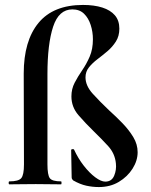

<svg xmlns="http://www.w3.org/2000/svg" viewBox="-20 -746 610 777"><path d="M380 11Q355 11 329.5 5.5Q304 0 276 -16Q274 -18 272 -21Q270 -24 270 -28L268 -139Q268 -142 273.5 -142.5Q279 -143 280 -140Q296 -105 319 -75.5Q342 -46 365.5 -28.5Q389 -11 406 -11Q432 -11 442 -35Q452 -59 449 -85Q445 -125 417.5 -155Q390 -185 359 -215Q326 -247 297.5 -280Q269 -313 269 -356Q269 -386 282 -411Q295 -436 312.5 -461.5Q330 -487 343 -517Q356 -547 356 -587Q356 -617 347 -645Q338 -673 320 -690.5Q302 -708 273 -708Q218 -708 195 -638Q172 -568 172 -446V-81Q172 -38 181.5 -25Q191 -12 227 -12Q229 -12 229 -6Q229 0 227 0Q200 0 175.5 -0.5Q151 -1 125 -1Q95 -1 67 -0.5Q39 0 18 0Q15 0 15 -6Q15 -12 18 -12Q55 -12 66 -25Q77 -38 77 -81L76 -448Q76 -581 136 -653.5Q196 -726 316 -726Q361 -726 394 -715.5Q427 -705 445 -684Q463 -663 463 -630Q463 -600 449 -578Q435 -556 415 -539Q395 -522 374.5 -506.5Q354 -491 340 -473.5Q326 -456 326 -433Q326 -399 355.5 -366.5Q385 -334 422 -299Q450 -274 476 -247Q502 -220 519.5 -191Q537 -162 537 -130Q537 -96 516.5 -63.5Q496 -31 461 -10Q426 11 380 11Z"/></svg>

Font: Cormorant Light
Style: Bold
Weight: 700
Version: Version 4.000